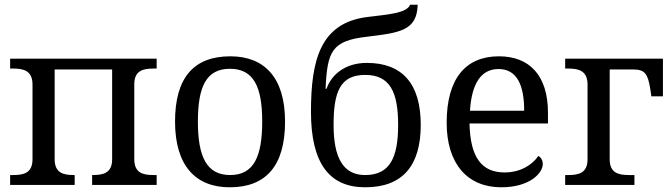

<svg xmlns="http://www.w3.org/2000/svg" viewBox="-20 -785 2854 815"><path d="M23 0H297V-42H294C250 -42 212 -50 212 -109V-490H456V-109C456 -50 418 -42 374 -42H371V0H645V-42H632C588 -42 550 -50 550 -109V-427C550 -486 588 -494 632 -494H645V-536H23V-494H36C80 -494 118 -485 118 -426V-109C118 -50 80 -42 36 -42H23Z M955 10C1109 10 1190 -81 1190 -269C1190 -456 1102 -546 958 -546C803 -546 723 -456 723 -269C723 -81 811 10 955 10ZM957 -42C857 -42 820 -120 820 -269C820 -418 856 -493 956 -493C1056 -493 1093 -418 1093 -269C1093 -120 1057 -42 957 -42Z M1530 10C1691 10 1766 -84 1766 -255C1766 -428 1689 -518 1537 -518C1446 -518 1387 -469 1366 -408H1362C1369 -568 1389 -612 1537 -629C1676 -646 1750 -654 1753 -765H1721C1706 -729 1630 -724 1541 -713C1340 -689 1300 -531 1300 -310C1300 -92 1378 10 1530 10ZM1530 -42C1436 -42 1396 -116 1396 -255C1396 -395 1424 -467 1530 -467C1635 -467 1670 -395 1670 -255C1670 -116 1635 -42 1530 -42Z M2108 10C2227 10 2284 -49 2284 -89C2284 -106 2274 -119 2265 -123C2241 -87 2191 -53 2122 -53C2026 -53 1976 -115 1973 -261H2306V-307C2306 -465 2227 -546 2098 -546C1956 -546 1876 -451 1876 -264C1876 -91 1963 10 2108 10ZM1975 -315C1982 -430 2022 -492 2096 -492C2176 -492 2205 -421 2205 -315Z M2379 0H2673V-42H2650C2606 -42 2568 -50 2568 -109V-490H2670C2716 -490 2730 -472 2740 -409L2745 -376H2794V-536H2379V-494H2392C2436 -494 2474 -485 2474 -426V-109C2474 -50 2436 -42 2392 -42H2379Z"/></svg>

Font: Noto Serif Thai
Style: Regular
Weight: 400
Designer: Monotype Design Team
Foundry: Monotype Imaging Inc.
Version: Version 1.901